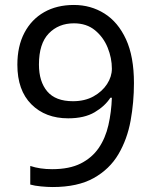

<svg xmlns="http://www.w3.org/2000/svg" viewBox="-20 -744 612 774"><path d="M520 -409Q520 -332 506.5 -257.5Q493 -183 457.5 -122.5Q422 -62 357.5 -26Q293 10 192 10Q172 10 145.5 7.5Q119 5 102 0V-75Q141 -62 190 -62Q260 -62 305.5 -85Q351 -108 378 -147.5Q405 -187 417 -239.5Q429 -292 431 -350H425Q403 -316 361.5 -291.5Q320 -267 255 -267Q163 -267 106.5 -323.5Q50 -380 50 -483Q50 -558 78.5 -612Q107 -666 158 -695Q209 -724 278 -724Q346 -724 401 -689.5Q456 -655 488 -585.5Q520 -516 520 -409ZM278 -650Q216 -650 176.5 -609Q137 -568 137 -484Q137 -415 170.5 -375.5Q204 -336 274 -336Q322 -336 357 -355.5Q392 -375 411.5 -405Q431 -435 431 -467Q431 -510 414 -552Q397 -594 363 -622Q329 -650 278 -650Z"/></svg>

Font: Noto Sans Hanunoo
Style: Regular
Weight: 400
Designer: Monotype Design Team
Foundry: Monotype Imaging Inc.
Version: Version 2.003; ttfautohint (v1.8.4.7-5d5b)